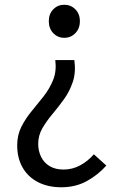

<svg xmlns="http://www.w3.org/2000/svg" viewBox="-20 -577 514 816"><path d="M240.6 218.9Q184 218.9 141.8 197.2Q99.5 175.5 76.3 135.5Q53.1 95.4 53.1 40.4Q53.1 -3.4 71 -38.5Q88.9 -73.7 115.1 -105.3Q141.4 -136.9 166.3 -168.8Q191.2 -200.8 206 -237.7Q220.8 -274.6 215 -321.6H296Q303 -269.5 289.5 -229.2Q276.1 -188.9 252.3 -155.8Q228.5 -122.6 203.1 -92.5Q177.8 -62.5 160.1 -31.9Q142.4 -1.4 142.4 34.5Q142.4 64.5 154.6 89.5Q166.9 114.6 191 129.1Q215.1 143.6 250.4 143.6Q287.5 143.6 320.4 125.9Q353.4 108.1 379 78.8L431.9 126.7Q396.4 166.4 348.8 192.7Q301.2 218.9 240.6 218.9ZM253.1 -416.3Q225.4 -416.3 206.4 -436.1Q187.4 -455.9 187.4 -487.2Q187.4 -517.8 206.4 -537.3Q225.4 -556.8 253.1 -556.8Q281.2 -556.8 300.3 -537.3Q319.5 -517.8 319.5 -487.2Q319.5 -455.9 300.3 -436.1Q281.2 -416.3 253.1 -416.3Z"/></svg>

Font: Noto Sans JP
Style: Regular
Weight: 100
Designer: Ryoko NISHIZUKA 西塚涼子 (kana, bopomofo & ideographs); Paul D. Hunt (Latin, Greek & Cyrillic); Sandoll Communications 산돌커뮤니
Foundry: Adobe
Version: Version 2.004;hotconv 1.0.118;makeotfexe 2.5.65603